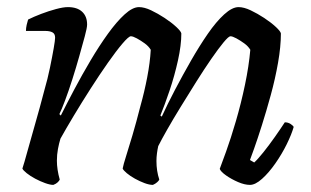

<svg xmlns="http://www.w3.org/2000/svg" viewBox="-20 -520 875 540"><path d="M130 0Q121 0 107 -5Q93 -10 79 -17.5Q65 -25 55 -33Q45 -41 43 -46Q48 -61 57 -94Q66 -127 79 -172Q92 -217 105 -267Q114 -298 120.5 -329.5Q127 -361 131 -384Q135 -407 135 -414Q135 -425 127.5 -429Q120 -433 107 -433H53Q53 -441 55 -450Q57 -459 59 -465Q75 -473 96 -481Q117 -489 137.5 -494.5Q158 -500 171 -500Q197 -500 211 -487Q225 -474 225 -451Q225 -442 218.5 -418Q212 -394 203 -362Q194 -330 183.5 -297Q173 -264 163 -237.5Q153 -211 147 -199L151 -195Q168 -229 189.5 -269.5Q211 -310 235 -350.5Q259 -391 283.5 -425Q308 -459 330.5 -479.5Q353 -500 371 -500Q386 -500 405 -491Q424 -482 443 -469.5Q462 -457 475.5 -444.5Q489 -432 490 -426Q490 -393 480.5 -350Q471 -307 457 -265.5Q443 -224 431 -195L435 -192Q451 -227 472.5 -268Q494 -309 517.5 -350Q541 -391 564.5 -425Q588 -459 610.5 -479.5Q633 -500 651 -500Q666 -500 685 -491Q704 -482 723 -469.5Q742 -457 755.5 -444.5Q769 -432 770 -426Q770 -389 762 -343.5Q754 -298 741.5 -252.5Q729 -207 716.5 -167.5Q704 -128 694.5 -101.5Q685 -75 683 -70L695 -63Q705 -72 721 -92Q737 -112 753.5 -135.5Q770 -159 781 -176Q790 -176 797 -171.5Q804 -167 806 -163Q800 -142 786.5 -114.5Q773 -87 754.5 -60.5Q736 -34 717 -17Q698 0 683 0Q668 0 649.5 -8Q631 -16 616 -26.5Q601 -37 598 -45Q603 -58 616 -94Q629 -130 643.5 -179.5Q658 -229 669 -281.5Q680 -334 684 -380Q678 -390 667 -398Q656 -406 645 -412Q634 -418 628 -418Q623 -418 608.5 -400.5Q594 -383 574 -354Q554 -325 532 -290Q510 -255 488.5 -220Q467 -185 450.5 -156Q434 -127 425 -109Q423 -100 421.5 -89Q420 -78 420 -67Q420 -53 422 -40Q424 -27 428 -15Q427 -12 422 -7.5Q417 -3 410 0Q400 0 386.5 -5Q373 -10 359.5 -17.5Q346 -25 336.5 -33Q327 -41 325 -46Q327 -57 334.5 -80.5Q342 -104 352.5 -139.5Q363 -175 375 -222Q386 -261 394 -302.5Q402 -344 404 -380Q398 -390 387 -398Q376 -406 365 -412Q354 -418 348 -418Q342 -418 324.5 -397.5Q307 -377 283.5 -343.5Q260 -310 235 -271Q210 -232 187.5 -194.5Q165 -157 150 -130Q146 -117 143 -101Q140 -85 140 -68Q140 -56 142 -42.5Q144 -29 148 -15Q147 -12 142.5 -7.5Q138 -3 130 0Z"/></svg>

Font: Texturina Medium 12pt
Style: Italic
Weight: 400
Italic angle: -11°
Version: Version 1.002